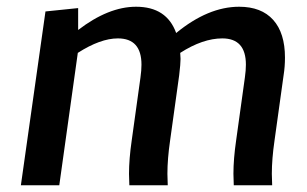

<svg xmlns="http://www.w3.org/2000/svg" viewBox="-20 -550 912 570"><path d="M788 0 787 -34Q787 -78 795 -133L822 -327Q826 -352 826 -379Q826 -452 791 -491Q756 -530 690 -530Q598 -530 503 -452Q475 -530 384 -530Q302 -530 212 -461V-526L115 -516L42 0H156L211 -393Q278 -436 330 -436Q400 -436 400 -358Q400 -341 397 -320L371 -133Q363 -78 363 -34L364 0H478L477 -34Q477 -78 485 -133L512 -327Q516 -361 516 -375L515 -393Q582 -436 640 -436Q710 -436 710 -358Q710 -341 707 -320L681 -133Q673 -78 673 -34L674 0Z"/></svg>

Font: Brisa Sans Medium
Style: Italic
Weight: 600
Italic angle: -8°
Designer: Dalton Maag Ltd
Foundry: Dalton Maag Ltd
Version: Version 1.101;July 10, 2019;FontCreator 11.5.0.2425 64-bit